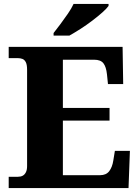

<svg xmlns="http://www.w3.org/2000/svg" viewBox="-20 -951 705 971"><path d="M24 0V-57H71Q85 -57 95 -62.5Q105 -68 111 -80Q117 -92 117 -111V-598Q117 -624 110.5 -636.5Q104 -649 93.5 -653Q83 -657 70 -657H24V-714H600L603 -526H526L521 -575Q517 -613 503 -631Q489 -649 456 -649H298V-405H534V-341H298V-65H486Q517 -65 532.5 -85.5Q548 -106 553 -139L561 -188H637L630 0ZM251 -784Q266 -803 285.5 -829Q305 -855 323.5 -882Q342 -909 352 -931H529V-921Q520 -908 497.5 -888Q475 -868 446 -846Q417 -824 386.5 -804.5Q356 -785 331 -771H251Z"/></svg>

Font: Noto Serif Gujarati ExtraBold
Style: Regular
Weight: 800
Version: Version 2.102